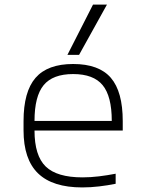

<svg xmlns="http://www.w3.org/2000/svg" viewBox="-20 -810 640 840"><path d="M340 10Q210 10 146.5 -51.5Q83 -113 83 -240V-280Q83 -409 135.5 -469.5Q188 -530 300 -530Q413 -530 465 -469.5Q517 -409 517 -280V-239H131Q131 -129 180 -81.5Q229 -34 341 -34Q376 -34 413 -38.5Q450 -43 486 -50V-6Q452 1 414 5.5Q376 10 340 10ZM131 -281H469Q469 -389 429 -437.5Q389 -486 300 -486Q211 -486 171 -437.5Q131 -389 131 -281ZM326 -570H275L387 -790H448Z"/></svg>

Font: M PLUS Code Latin 60 Light
Style: Regular
Weight: 300
Width: 7
Monospace: yes
Designer: Coji Morishita
Foundry: UNDERFOREST DESIGN
Version: Version 1.005; ttfautohint (v1.8.3)